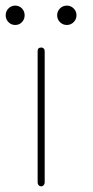

<svg xmlns="http://www.w3.org/2000/svg" viewBox="-26 -658 327 678"><path d="M106.9 -13.2Q106.9 -7.8 110.6 -3.9Q114.3 0 120.1 0Q124.5 0 128.2 -4.2Q131.8 -8.3 131.8 -13.2V-478Q131.8 -483.4 128.4 -486.8Q125 -490.2 120.1 -490.2Q106.9 -490.2 106.9 -478ZM3.9 -579.8Q-5.9 -589.8 -5.9 -604Q-5.9 -618.2 3.9 -628.2Q13.7 -638.2 27.8 -638.2Q42 -638.2 51.5 -628.2Q61 -618.2 61 -604Q61 -589.8 51.5 -579.8Q42 -569.8 27.8 -569.8Q13.7 -569.8 3.9 -579.8ZM185.8 -579.8Q175.8 -589.8 175.8 -604Q175.8 -618.2 185.8 -628.2Q195.8 -638.2 210 -638.2Q224.1 -638.2 234.1 -628.2Q244.1 -618.2 244.1 -604Q244.1 -589.8 234.1 -579.8Q224.1 -569.8 210 -569.8Q195.8 -569.8 185.8 -579.8Z"/></svg>

Font: Quicksand
Style: Light
Weight: 300
Designer: Andrew Paglinawan
Foundry: Andrew Paglinawan
Version: 1.002